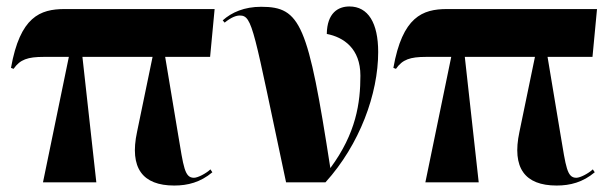

<svg xmlns="http://www.w3.org/2000/svg" viewBox="-20 -564 1898 594"><path d="M113 0H278L235 -388H452L404 -156C380 -44 421 10 519 10C561 10 600 0 637 -31L631 -40C617 -27 592 -14 580 -14C551 -14 548 -47 531 -148L491 -388H630L644 -536H180C104 -536 42 -512 14 -354L22 -351C42 -380 66 -388 115 -388H193Z M865 0H987C1093 -117 1150 -274 1150 -403C1150 -493 1119 -544 1061 -544C1026 -544 992 -524 991 -459C1043 -449 1095 -414 1095 -330C1095 -246 1082 -152 1002 -44C933 -490 910 -543 788 -543C736 -543 697 -526 669 -501L675 -494C696 -511 711 -516 722 -516C762 -516 764 -474 865 0Z M1296 0H1461L1418 -388H1635L1587 -156C1563 -44 1604 10 1702 10C1744 10 1783 0 1820 -31L1814 -40C1800 -27 1775 -14 1763 -14C1734 -14 1731 -47 1714 -148L1674 -388H1813L1827 -536H1363C1287 -536 1225 -512 1197 -354L1205 -351C1225 -380 1249 -388 1298 -388H1376Z"/></svg>

Font: Noto Serif Display Condensed ExtraBold
Style: Regular
Weight: 800
Width: 3
Designer: Monotype Design Team
Foundry: Monotype Imaging Inc.
Version: Version 2.009